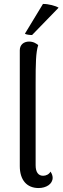

<svg xmlns="http://www.w3.org/2000/svg" viewBox="-20 -940 316 970"><path d="M276 -901C264 -910 222 -921 197 -920L106 -770C111 -765 131 -763 142 -763ZM175 10C213 10 246 -10 246 -42C246 -50 243 -62 235 -73C228 -59 212 -52 198 -52C173 -52 160 -71 160 -105V-517C160 -620 161 -675 173 -712C165 -719 150 -730 127 -730C100 -730 80 -714 80 -686V-101C80 -31 115 10 175 10Z"/></svg>

Font: Arima Koshi
Style: Regular
Weight: 400
Designer: Joana Correia and Natanael Gama
Foundry: NDISCOVER
Version: Version 1.019;PS 001.019;hotconv 1.0.88;makeotf.lib2.5.64775